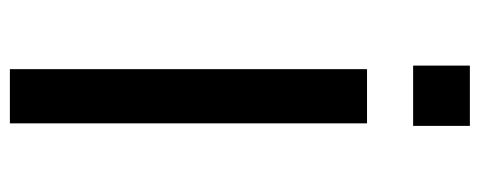

<svg xmlns="http://www.w3.org/2000/svg" viewBox="-304 -644 948 379"><g transform="rotate(90 169.5 -454.0)"><path d="M116 0V-705H223V0ZM109 -796V-908H228V-796Z"/></g></svg>

Font: Nunito Sans 7pt SemiExpanded Medium
Style: Regular
Weight: 500
Width: 6
Designer: Vernon Adams
Foundry: Vernon Adams
Version: Version 3.101;gftools[0.9.27]